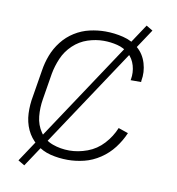

<svg xmlns="http://www.w3.org/2000/svg" viewBox="-75 -659 727 788"><g transform="rotate(10 288.0 -265.0)"><path d="M249 8Q283 8 317.5 -0.5Q352 -9 383.5 -30Q415 -51 437.5 -80.5Q460 -110 474 -143L433 -157Q418 -120 390 -89.5Q362 -59 324 -45Q286 -31 249 -31Q212 -31 179 -43Q146 -55 126.5 -83.5Q107 -112 103.5 -147.5Q100 -183 106 -219L124 -329Q130 -362 144 -394.5Q158 -427 184.5 -452Q211 -477 244.5 -488Q278 -499 311 -499Q340 -499 368 -492Q396 -485 416.5 -466.5Q437 -448 445 -420Q453 -392 448 -363Q448 -361 447 -359H491V-364Q498 -401 487 -437.5Q476 -474 449 -497Q422 -520 385.5 -529Q349 -538 311 -538Q279 -538 246 -530.5Q213 -523 183.5 -504.5Q154 -486 132.5 -458.5Q111 -431 99 -399.5Q87 -368 82 -335L64 -225Q57 -189 58.5 -152.5Q60 -116 74.5 -84.5Q89 -53 116 -31Q143 -9 177.5 -0.5Q212 8 249 8ZM78 61 500 -575 473 -591 51 45Z"/></g></svg>

Font: Iosevka Sparkle Extralight
Style: Italic
Weight: 200
Italic angle: -9°
Designer: Belleve Invis
Foundry: Belleve Invis
Version: Version 4.5.0; ttfautohint (v1.8.3)